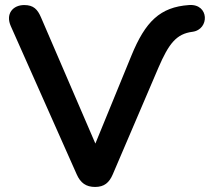

<svg xmlns="http://www.w3.org/2000/svg" viewBox="-20 -733 832 761"><path d="M357 8C393 8 413 -9 427 -42L608 -465C649 -560 679 -599 743 -607C811 -616 810 -719 729 -713C614 -705 556 -647 501 -513L358 -164L143 -663C129 -696 113 -713 76 -713C31 -713 1 -678 23 -629L284 -42C299 -8 321 8 357 8Z"/></svg>

Font: SN Pro SemiBold
Style: Regular
Weight: 600
Designer: Tobias Whetton
Foundry: Supernotes
Version: Version 1.003;Glyphs 3.3 (3324)